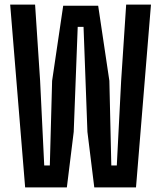

<svg xmlns="http://www.w3.org/2000/svg" viewBox="-20 -820 706 840"><path d="M90 0 24.5 -800H133.5L155.5 -466.5L173.5 -96H198L208 -466.5L256.5 -795H409.5L458.5 -466.5L467 -96H491L510 -466.5L532 -800H640.5L575 0H392.5L362.5 -243L345.5 -702.5H320L302.5 -243L272.5 0Z"/></svg>

Font: Big Shoulders Display Thin
Style: Bold
Weight: 700
Version: Version 2.002